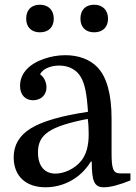

<svg xmlns="http://www.w3.org/2000/svg" viewBox="-20 -784 577 814"><path d="M91 -705C91 -669 113 -647 149 -647C186 -647 208 -669 208 -705C208 -741 185 -764 149 -764C113 -764 91 -742 91 -705ZM321 -705C321 -669 343 -647 379 -647C416 -647 438 -669 438 -705C438 -741 415 -764 379 -764C343 -764 321 -742 321 -705ZM38 -117C38 -38 89 10 173 10C252 10 324 -31 365 -99H369C369 -14 380 10 421 10C448 10 485 0 533 -19V-49H488C459 -49 453 -71 453 -136V-281C453 -386 432 -460 391 -501C359 -533 312 -550 257 -550C227 -550 197 -545 168 -535C108 -515 65 -476 65 -420C65 -381 88 -359 120 -359C152 -359 177 -380 177 -413C177 -432 169 -456 150 -469C161 -492 194 -506 231 -506C270 -506 305 -490 324 -455C339 -428 348 -389 353 -310C240 -293 160 -270 111 -240C62 -210 38 -169 38 -117ZM215 -48C168 -48 141 -81 141 -138C141 -214 190 -248 352 -280C355 -260 356 -238 356 -215C356 -166 346 -130 325 -103C297 -68 252 -48 215 -48Z"/></svg>

Font: Domine
Style: Regular
Weight: 400
Designer: Pablo Impallari, Rodrigo Fuenzalida, Brenda Gallo
Foundry: Pablo Impallari, Rodrigo Fuenzalida, Brenda Gallo
Version: Version 2.000